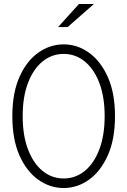

<svg xmlns="http://www.w3.org/2000/svg" viewBox="-20 -934 640 965"><path d="M300 11Q231 11 172 -31Q113 -73 77.5 -153.5Q42 -234 42 -350Q42 -466 77.5 -546.5Q113 -627 172 -669Q231 -711 300 -711Q369 -711 427.5 -669Q486 -627 522 -546.5Q558 -466 558 -350Q558 -234 522 -153.5Q486 -73 427.5 -31Q369 11 300 11ZM300 -37Q359 -37 405.5 -74.5Q452 -112 479 -182.5Q506 -253 506 -350Q506 -448 479 -518Q452 -588 405.5 -625.5Q359 -663 300 -663Q241 -663 194.5 -625.5Q148 -588 121 -518Q94 -448 94 -350Q94 -253 121 -182.5Q148 -112 194.5 -74.5Q241 -37 300 -37ZM272 -798 377 -914H452L320 -798Z"/></svg>

Font: Red Hat Mono
Style: Regular
Weight: 300
Monospace: yes
Designer: Pentagram, MCKL
Foundry: Pentagram, MCKL
Version: Version 1.023